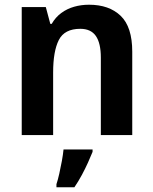

<svg xmlns="http://www.w3.org/2000/svg" viewBox="-20 -572 649 813"><path d="M357 -552Q442 -552 491 -505Q540 -458 540 -353V0H407V-328Q407 -389 386 -419.5Q365 -450 320 -450Q253 -450 229 -402.5Q205 -355 205 -265V0H72V-542H174L193 -471H199Q215 -499 239.5 -517Q264 -535 294 -543.5Q324 -552 357 -552ZM372 71Q364 91 352.5 116.5Q341 142 326.5 169Q312 196 295 221H219V208Q225 190 231 163.5Q237 137 242 109.5Q247 82 249 61H372Z"/></svg>

Font: Noto Sans Display SemiBold
Style: Regular
Weight: 600
Designer: Monotype Design Team
Foundry: Monotype Imaging Inc.
Version: Version 2.003